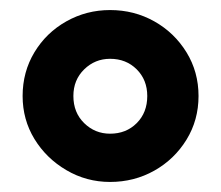

<svg xmlns="http://www.w3.org/2000/svg" viewBox="-20 -701 440 382"><path d="M199 -339Q152 -339 112 -362.5Q72 -386 48.5 -424.5Q25 -463 25 -510Q25 -558 48.5 -597Q72 -636 112 -658.5Q152 -681 199 -681Q247 -681 287 -658.5Q327 -636 351 -597Q375 -558 375 -510Q375 -462 351 -423Q327 -384 287 -361.5Q247 -339 199 -339ZM199 -435Q231 -435 252 -456Q273 -477 273 -510Q273 -542 252 -563Q231 -584 199 -584Q169 -584 147.5 -563Q126 -542 126 -510Q126 -477 147.5 -456Q169 -435 199 -435Z"/></svg>

Font: Gabarito SemiBold
Style: Regular
Weight: 600
Designer: Leandro Assis / Alvaro Franca / Felipe Casaprima
Foundry: Naipe Foundry
Version: Version 1.000